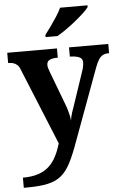

<svg xmlns="http://www.w3.org/2000/svg" viewBox="-64 -811 708 1096"><g transform="rotate(-5 289.5 -263.0)"><path d="M27 182Q79 182 116 169.5Q153 157 178 133.5Q203 110 219.5 77.5Q236 45 248 5L68 -435Q61 -453 51 -461.5Q41 -470 29.5 -473.5Q18 -477 4 -477H0V-536H285V-483H282Q254 -483 238 -475Q222 -467 222 -446Q222 -438 225.5 -426.5Q229 -415 232 -407L301 -224Q311 -199 316.5 -180Q322 -161 325 -146.5Q328 -132 329 -118Q331 -139 339.5 -165Q348 -191 351 -198L417 -394Q421 -404 424 -419Q427 -434 427 -443Q427 -465 409 -473.5Q391 -482 358 -483H354V-536H579V-483H575Q557 -483 543.5 -476Q530 -469 519.5 -453Q509 -437 499 -410L348 0Q322 73 298.5 119.5Q275 166 244 192.5Q213 219 165.5 229.5Q118 240 44 240H27ZM226 -619Q241 -638 259.5 -664Q278 -690 295.5 -717Q313 -744 323 -766H480V-756Q471 -743 449.5 -723Q428 -703 401 -681Q374 -659 346 -639.5Q318 -620 294 -606H226Z"/></g></svg>

Font: Noto Serif Gujarati
Style: Regular
Weight: 400
Designer: Universal Thirst, Indian Type Foundry and the Monotype Design Team
Foundry: Monotype Imaging Inc.
Version: Version 2.102